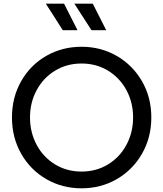

<svg xmlns="http://www.w3.org/2000/svg" viewBox="-20 -1011 887 1043"><path d="M45 -373Q45 -482 95 -570Q145 -658 231.5 -707.5Q318 -757 423 -757Q528 -757 614.5 -707Q701 -657 751.5 -569.5Q802 -482 802 -373Q802 -264 751.5 -176Q701 -88 614.5 -38Q528 12 423 12Q318 12 231.5 -38Q145 -88 95 -176Q45 -264 45 -373ZM423 -79Q503 -79 567 -118Q631 -157 667 -224.5Q703 -292 703 -373Q703 -454 667 -521Q631 -588 567 -627Q503 -666 423 -666Q343 -666 279 -627Q215 -588 179 -521Q143 -454 143 -373Q143 -292 179 -224.5Q215 -157 279 -118Q343 -79 423 -79ZM384 -991H484L557 -847H477ZM328 -991 401 -847H321L229 -991Z"/></svg>

Font: BLUETTI 2.0 Normal
Style: Normal
Weight: 400
Designer: Stijn de Vries
Foundry: tokotype
Version: Version 2.005;October 31, 2023;FontCreator 14.0.0.2814 64-bi